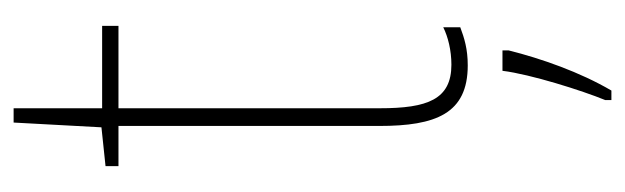

<svg xmlns="http://www.w3.org/2000/svg" viewBox="-338 -359 918 282"><g transform="rotate(-90 121.0 -218.0)"><path d="M167 -14C116 -14 103 -49 103 -119V-503H224V-527H103V-657H82L75 -528L18 -522V-503H77V-120C77 -37 95 10 166 10C190 10 206 5 222 -1V-26C208 -19 188 -14 167 -14ZM188 70V61H158C153 102 129 178 115 212V221H129C156 175 176 118 188 70Z"/></g></svg>

Font: Noto Sans Arabic UI Cn Th
Style: Regular
Weight: 100
Width: 3
Designer: Monotype Design Team, Nadine Chahine and Nizar Qandah
Foundry: Monotype Imaging Inc.
Version: Version 2.010